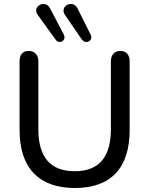

<svg xmlns="http://www.w3.org/2000/svg" viewBox="-20 -932 747 961"><path d="M78 -282V-625Q78 -650 89.5 -663.5Q101 -677 124 -677Q146 -677 159 -663Q172 -649 172 -625V-285Q172 -75 354 -75Q535 -75 535 -285V-625Q535 -649 547.5 -663Q560 -677 583 -677Q605 -677 617 -663Q629 -649 629 -625V-282Q629 -139 559.5 -65Q490 9 354 9Q220 9 149 -65Q78 -139 78 -282ZM298 -879Q298 -893 309 -902.5Q320 -912 334 -912Q357 -912 368 -890L434 -758Q437 -752 437 -745Q437 -735 429.5 -728.5Q422 -722 412 -722Q399 -722 389 -735L306 -856Q298 -867 298 -879ZM161 -879Q161 -893 172 -902.5Q183 -912 197 -912Q219 -912 230 -891L299 -760Q303 -750 303 -746Q303 -736 296 -729Q289 -722 279 -722Q266 -722 258 -734L170 -856Q161 -868 161 -879Z"/></svg>

Font: SN Pro
Style: Regular
Weight: 400
Designer: Tobias Whetton
Foundry: Supernotes
Version: Version 1.003